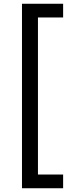

<svg xmlns="http://www.w3.org/2000/svg" viewBox="-20 -892 382 1022"><path d="M316 110H97V-872H316V-799H182V37H316Z"/></svg>

Font: Open Sauce One
Style: Regular
Weight: 400
Designer: Alfredo Marco Pradil
Foundry: Creative Sauce Fz LLC
Version: Version 1.477